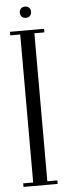

<svg xmlns="http://www.w3.org/2000/svg" viewBox="-56 -834 295 862"><g transform="rotate(-5 91.0 -403.0)"><path d="M59.1 -699H122.9V0H59.1ZM14.1 -683V-699H59.1V-683ZM122.9 -683V-699H167.9V-683ZM122.9 0V-16H167.9V0ZM14.1 0V-16H59.1V0ZM65.9 -781.1Q65.9 -792.1 72.5 -798.9Q79.2 -805.8 90.6 -805.8Q102.8 -805.8 109.6 -798.8Q116.4 -791.9 116.4 -781Q116.4 -769.5 109.6 -762.4Q102.8 -755.2 90.9 -755.2Q79.1 -755.2 72.5 -762.3Q65.9 -769.4 65.9 -781.1Z"/></g></svg>

Font: Emberly Black
Style: Regular
Weight: 900
Designer: Rajesh Rajput
Foundry: Rajesh Rajput
Version: Version 1.000